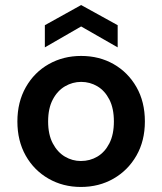

<svg xmlns="http://www.w3.org/2000/svg" viewBox="-20 -730 644 762"><path d="M301 12Q230 12 172.5 -21Q115 -54 82 -112.5Q49 -171 49 -248Q49 -325 82.5 -384Q116 -443 173.5 -475.5Q231 -508 302 -508Q374 -508 431 -475.5Q488 -443 521.5 -384.5Q555 -326 555 -248Q555 -171 521.5 -112.5Q488 -54 430.5 -21Q373 12 301 12ZM301 -91Q337 -91 366.5 -108.5Q396 -126 414 -161Q432 -196 432 -248Q432 -300 414 -335Q396 -370 366.5 -387.5Q337 -405 302 -405Q268 -405 238 -387.5Q208 -370 189.5 -335Q171 -300 171 -248Q171 -196 189.5 -161Q208 -126 237.5 -108.5Q267 -91 301 -91ZM158 -542V-630L302 -710L447 -630V-542L302 -625Z"/></svg>

Font: DM Sans 24pt SemiBold
Style: Regular
Weight: 600
Designer: Colophon Foundry, Jonny Pinhorn
Foundry: Colophon Foundry
Version: Version 4.004;gftools[0.9.30]